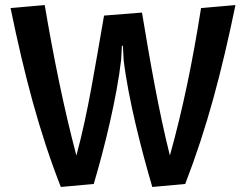

<svg xmlns="http://www.w3.org/2000/svg" viewBox="-20 -732 978 764"><path d="M469 -550 472 -494C490 -340 543 -134 586 12L717 0C804 -225 861 -442 917 -712L780 -700C746 -484 707 -296 656 -113C611 -292 576 -495 545 -682L394 -670C358 -465 331 -287 284 -113C234 -301 191 -515 158 -712L22 -700C78 -429 136 -208 222 12L353 0C396 -144 445 -345 462 -494L465 -550Z"/></svg>

Font: CantoraOne
Style: Regular
Weight: 400
Designer: Pablo Impallari, Rodrigo Fuenzalida
Foundry: Pablo Impallari
Version: Version 1.001